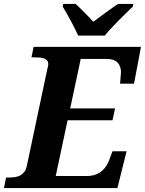

<svg xmlns="http://www.w3.org/2000/svg" viewBox="-43 -951 733 971"><path d="M-12.2 -53.2H1Q16.6 -53.2 31.5 -55.2Q46.4 -57.1 58.6 -63.5Q70.8 -69.8 79.8 -81.5Q88.9 -93.3 92.8 -112.8L196.8 -604Q198.7 -609.4 200 -616.2Q201.2 -623 201.2 -627Q201.2 -637.7 195.8 -644.5Q190.4 -651.4 180.9 -655Q171.4 -658.7 158 -659.9Q144.5 -661.1 128.9 -661.1H116.2L127 -713.9H669.9L634.8 -527.8H564Q564.5 -531.2 565.2 -540Q565.9 -548.8 566.7 -558.3Q567.4 -567.9 568.1 -575.9Q568.8 -584 568.8 -585.9Q568.8 -599.6 564.9 -611.8Q561 -624 552.7 -633.3Q544.4 -642.6 531 -647.7Q517.6 -652.8 498 -652.8H365.2L312 -402.8H539.1L525.9 -342.8H298.8L238.8 -61H397Q420.4 -61 439 -67.6Q457.5 -74.2 471.2 -85.4Q484.9 -96.7 494.4 -111.6Q503.9 -126.5 509.8 -143.1L525.9 -186H597.2L550.8 0H-22.9ZM628.9 -918Q614.3 -903.8 595.5 -885.5Q576.7 -867.2 557.4 -847.7Q538.1 -828.1 519.5 -808.3Q501 -788.6 486.8 -771H352.1Q345.7 -786.1 335.9 -805.7Q326.2 -825.2 315.2 -845.5Q304.2 -865.7 293.5 -884.8Q282.7 -903.8 273.9 -918L276.9 -931.2H339.8Q348.6 -922.9 360.1 -911.6Q371.6 -900.4 383.8 -887.9Q396 -875.5 408 -863.3Q419.9 -851.1 428.7 -840.8Q442.4 -851.1 459 -863.3Q475.6 -875.5 492.4 -887.9Q509.3 -900.4 525.4 -911.6Q541.5 -922.9 553.7 -931.2H631.8Z"/></svg>

Font: Droid Serif
Style: Bold Italic
Weight: 700
Italic angle: -12°
Designer: Monotype Design team
Foundry: Monotype Imaging Inc.
Version: Version 1.03